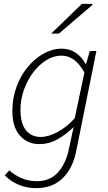

<svg xmlns="http://www.w3.org/2000/svg" viewBox="-20 -744 561 994"><path d="M167 230Q119 230 77 212.5Q35 195 5 164L28 138Q54 162 91 178Q128 194 170 194Q240 194 281 147.5Q322 101 337 26L361 -86Q321 -47 277 -22.5Q233 2 183 2Q122 2 83 -42Q44 -86 44 -169Q44 -236 65.5 -294.5Q87 -353 123.5 -397Q160 -441 205.5 -466.5Q251 -492 299 -492Q341 -492 372.5 -470.5Q404 -449 422 -414H426L445 -480H479L374 41Q356 129 303.5 179.5Q251 230 167 230ZM191 -35Q231 -35 279 -61Q327 -87 367 -132L417 -369Q390 -416 361 -436Q332 -456 298 -456Q257 -456 219 -432Q181 -408 151 -368Q121 -328 103.5 -278Q86 -228 86 -176Q86 -105 114 -70Q142 -35 191 -35ZM245 -570 404 -724H456L459 -719L285 -570Z"/></svg>

Font: Source Sans 3 ExtraLight Light
Style: Italic
Weight: 300
Italic angle: -11°
Version: Version 3.052;hotconv 1.1.0;makeotfexe 2.6.0